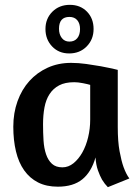

<svg xmlns="http://www.w3.org/2000/svg" viewBox="-20 -766 576 794"><path d="M467 -241Q467 -181 474.5 -140.5Q482 -100 491 -75Q502 -45 515 -28L426 8Q413 -5 402 -23Q393 -39 385 -61.5Q377 -84 375 -115Q358 -55 320.5 -24.5Q283 6 219 6Q172 6 137.5 -11.5Q103 -29 80 -61.5Q57 -94 46 -140Q35 -186 35 -242Q35 -299 52.5 -347.5Q70 -396 101.5 -431Q133 -466 177 -486Q221 -506 274 -506Q304 -506 336.5 -501.5Q369 -497 397 -492Q425 -487 444.5 -482.5Q464 -478 467 -477ZM353 -271V-415Q343 -418 323 -422Q303 -426 287 -426Q249 -426 224.5 -413Q200 -400 185 -377Q170 -354 164 -322Q158 -290 158 -252Q158 -217 160 -185Q162 -153 170.5 -128Q179 -103 195 -88.5Q211 -74 238 -74Q263 -74 284 -91Q305 -108 320.5 -135.5Q336 -163 344.5 -198.5Q353 -234 353 -271ZM269 -746Q312 -746 339.5 -718Q367 -690 367 -646Q367 -603 338.5 -574Q310 -545 266 -545Q223 -545 195.5 -574Q168 -603 168 -646Q168 -689 196.5 -717.5Q225 -746 269 -746ZM267 -594Q288 -594 299.5 -608Q311 -622 311 -646Q311 -669 299.5 -682.5Q288 -696 267 -696Q224 -696 224 -647Q224 -624 235.5 -609Q247 -594 267 -594Z"/></svg>

Font: Amaranth
Style: Regular
Weight: 400
Designer: Gesine Todt
Foundry: Gesine Todt
Version: Version 1.001